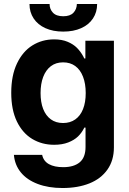

<svg xmlns="http://www.w3.org/2000/svg" viewBox="-20 -735 648 965"><path d="M49.9 43.5H191.9Q198.5 74.7 225.9 90Q253.2 105.2 297.7 105.2Q350.9 105.2 380.4 80.9Q409.9 56.5 409.9 3.7V-93.8H403.6L402.7 -91.3Q390.6 -67.2 372 -49.1Q353.3 -31 322.9 -19.1Q292.5 -7.3 252.1 -7.3Q191 -7.3 142.2 -36.5Q93.4 -65.8 64.9 -124.4Q36.5 -183.1 36.5 -268.6Q36.5 -355.3 65.3 -415.9Q94.1 -476.5 142.9 -506.8Q191.6 -537.1 252 -537.1Q290.9 -537.1 319.7 -525Q348.4 -513 366.8 -494.5Q385.1 -476 398.5 -451.5L403.4 -441.3H409.1V-530.3H552.5V5.8Q552.5 71.2 519.9 117.4Q487.4 163.5 429.3 186.8Q371.2 210 294.4 210Q223.2 210 169.2 189.4Q115.1 168.9 84.7 131.4Q54.2 94 49.9 43.5ZM410.8 -267.3Q410.8 -314.4 397.3 -349.3Q383.9 -384.2 358.5 -402.9Q333.1 -421.6 297 -421.6Q260.9 -421.6 235.5 -402.3Q210.2 -382.9 197 -348.1Q183.9 -313.2 183.9 -267.3Q183.9 -221.1 197 -187.4Q210.2 -153.7 235.5 -135.2Q260.9 -116.7 297 -116.7Q332.7 -116.7 358.3 -134.8Q383.9 -152.8 397.3 -186.6Q410.8 -220.3 410.8 -267.3ZM297.8 -576.2Q246.5 -576.2 208.3 -593.4Q170 -610.6 149.1 -642.2Q128.2 -673.8 128.2 -714.8H229.2Q229.2 -689.2 246 -671.3Q262.9 -653.3 297.8 -653.3Q332.5 -653.3 349.1 -671Q365.7 -688.7 366.3 -714.8H468.2Q468.2 -673.8 447.3 -642.2Q426.4 -610.6 387.9 -593.4Q349.5 -576.2 297.8 -576.2Z"/></svg>

Font: Pretendard JP Variable
Style: Regular
Weight: 400
Designer: Base glyphs from Inter by Rasmus Andersson; Hangul glyphs from Noto Sans CJK(Source Han Sans) by Jang Soo-young and Kang
Foundry: Kil Hyung-jin
Version: Version 1.307;Glyphs 3.2 (3192)